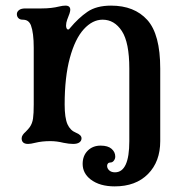

<svg xmlns="http://www.w3.org/2000/svg" viewBox="-20 -502 640 683"><path d="M302 136Q274 114 274 81Q274 52 292 34Q310 16 338 16Q364 16 377 27.5Q390 39 390 55Q390 63 385 69.5Q380 76 373 76Q367 76 364 79.5Q361 83 361 88Q361 97 368.5 104Q376 111 389 111Q440 111 440 0V-258Q440 -351 413.5 -391.5Q387 -432 345 -432Q309 -432 278 -398Q247 -364 228.5 -296Q210 -228 210 -130Q210 -83 220 -60Q230 -38 250 -30Q270 -22 270 -10Q270 -1 262.5 4.5Q255 10 240 10Q226 10 206 6Q182 0 159 0Q129 0 105 6Q89 10 80 10Q57 10 57 -10Q57 -16 61 -22Q65 -28 71 -33Q81 -43 86 -50Q95 -63 97.5 -80.5Q100 -98 100 -130V-332Q100 -385 90 -412Q86 -422 79 -427Q72 -432 60 -432Q51 -432 45.5 -437.5Q40 -443 40 -452Q40 -460 47.5 -466Q55 -472 70 -472H128Q163 -472 191 -479Q203 -482 213 -482Q230 -482 230 -467Q230 -458 219 -432Q215 -421 215 -411Q215 -405 217 -401Q219 -397 222 -397Q226 -397 229 -402Q259 -438 291 -460Q323 -482 375 -482Q458 -482 504 -431Q550 -380 550 -258V0Q550 73 506.5 117Q463 161 388 161Q362 161 340.5 155Q319 149 302 136Z"/></svg>

Font: Raigarh
Style: Regular
Weight: 400
Designer: jaikishan Patel
Foundry: MagicType
Version: Version 1.000;FEAKit 1.0